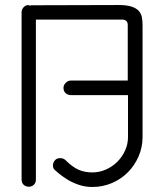

<svg xmlns="http://www.w3.org/2000/svg" viewBox="-20 -745 635 765"><path d="M66 -696Q66 -707 73.5 -715.5Q81 -724 92 -725Q93 -724 94 -724Q95 -724 96 -723.5Q97 -723 99 -723Q101 -723 103 -723.5Q105 -724 106 -724L453 -725Q484 -725 503 -719Q522 -713 532 -702.5Q542 -692 545 -677.5Q548 -663 548 -645V-199Q548 -158 532 -121.5Q516 -85 489 -58Q462 -31 425.5 -15.5Q389 0 348 0Q318 0 291.5 -9.5Q265 -19 245.5 -31.5Q226 -44 213 -55Q200 -66 197 -69Q191 -75 191 -86Q191 -97 198.5 -106Q206 -115 220 -115Q233 -115 242 -106Q268 -80 292.5 -69Q317 -58 348 -58Q376 -58 402 -69.5Q428 -81 447.5 -100.5Q467 -120 478.5 -145.5Q490 -171 490 -199V-366H262Q251 -366 242 -373.5Q233 -381 233 -395Q233 -406 242 -415Q251 -424 262 -424H489V-645Q489 -667 466 -667H123V-30Q123 -16 114.5 -8.5Q106 -1 95 -1Q83 -1 74.5 -8.5Q66 -16 66 -30Z"/></svg>

Font: VDS
Style: Thin
Weight: 100
Width: 0
Designer: artmaker
Foundry: artmaker
Version: Version 1.000 2012 initial release